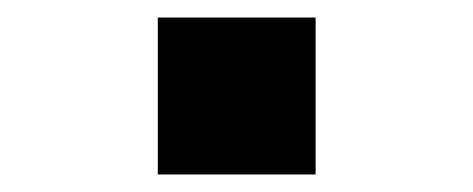

<svg xmlns="http://www.w3.org/2000/svg" viewBox="-20 -199 540 219"><path d="M160 0V-179H340V0Z"/></svg>

Font: Iosevka SS04 Extrabold
Style: Regular
Weight: 800
Monospace: yes
Designer: Belleve Invis
Foundry: Belleve Invis
Version: Version 19.0.0; ttfautohint (v1.8.4)